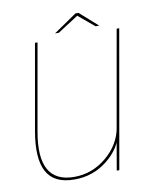

<svg xmlns="http://www.w3.org/2000/svg" viewBox="-80 -747 650 813"><g transform="rotate(-10 245.5 -340.0)"><path d="M357 0H368L472 -592H461L377 -116ZM121 -593H110L45 -224Q25 -110 56.2 -52Q87.5 6 175 6Q255.5 6 316.8 -43Q378 -92 389.5 -156.5L388.5 -180Q376 -107.5 314.5 -56.2Q253 -5 176 -5Q96.5 -5 66.2 -59Q36 -113 55.5 -222ZM200.5 -617.5H217L306 -675L375 -617.5H390.5L313.5 -686H300.5Z"/></g></svg>

Font: Anybody UltraCondensed Thin Thin
Style: Italic
Weight: 250
Italic angle: -10°
Version: Version 1.111